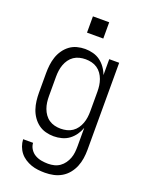

<svg xmlns="http://www.w3.org/2000/svg" viewBox="-172 -803 844 1108"><g transform="rotate(20 250.0 -248.5)"><path d="M247 223Q226 223 204.5 220.5Q183 218 163 211Q143 204 124.5 192Q106 180 93 163.5Q80 147 72.5 126.5Q65 106 64 84H125Q126 105 138 123Q150 141 168 151Q186 161 206.5 164.5Q227 168 247 168Q266 168 284.5 163.5Q303 159 318.5 148Q334 137 345 121.5Q356 106 362.5 88.5Q369 71 371 52.5Q373 34 373 15V-98Q365 -75 350.5 -54.5Q336 -34 316.5 -19.5Q297 -5 272.5 1.5Q248 8 223 8Q198 8 173.5 1.5Q149 -5 129 -20Q109 -35 94.5 -56Q80 -77 72 -101Q64 -125 61 -150Q58 -175 58 -200V-320Q58 -345 61 -370Q64 -395 72 -419Q80 -443 94.5 -464Q109 -485 129 -500Q149 -515 173.5 -521.5Q198 -528 223 -528Q248 -528 272.5 -521.5Q297 -515 316.5 -500.5Q336 -486 350.5 -465.5Q365 -445 373 -422V-520H434V15Q434 41 430 67.5Q426 94 416 118.5Q406 143 389 164Q372 185 349 198.5Q326 212 300 217.5Q274 223 247 223ZM246 -47Q265 -47 283.5 -51.5Q302 -56 317.5 -66.5Q333 -77 344 -92.5Q355 -108 361.5 -126Q368 -144 370.5 -162.5Q373 -181 373 -200V-320Q373 -339 370.5 -357.5Q368 -376 361.5 -394Q355 -412 344 -427.5Q333 -443 317.5 -453.5Q302 -464 283.5 -468.5Q265 -473 246 -473Q227 -473 208.5 -468.5Q190 -464 174.5 -453.5Q159 -443 148 -427.5Q137 -412 130.5 -394Q124 -376 121.5 -357.5Q119 -339 119 -320V-200Q119 -181 121.5 -162.5Q124 -144 130.5 -126Q137 -108 148 -92.5Q159 -77 174.5 -66.5Q190 -56 208.5 -51.5Q227 -47 246 -47ZM200 -620V-720H300V-620Z"/></g></svg>

Font: Iosevka Fixed SS04 Light
Style: Regular
Weight: 300
Monospace: yes
Designer: Belleve Invis
Foundry: Belleve Invis
Version: Version 32.5.0